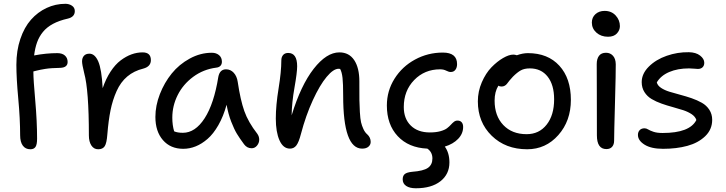

<svg xmlns="http://www.w3.org/2000/svg" viewBox="-20 -780 3854 1019"><path d="M141.1 12.2Q115.2 12.2 101.1 -7.1Q86.9 -26.4 86.9 -62Q86.9 -148.9 76.9 -256.8Q66.9 -364.7 66.9 -436Q66.9 -511.2 87.9 -573.2Q108.9 -635.3 144.5 -675.5Q180.2 -715.8 227.3 -737.8Q274.4 -759.8 327.1 -759.8Q346.7 -759.8 361.8 -749.8Q377 -739.7 377 -721.2Q377 -689.9 339.8 -681.2Q293.9 -670.9 261.2 -653.3Q228.5 -635.7 208 -610.6Q187.5 -585.4 176.8 -555.4Q166 -525.4 161.1 -485.8Q225.1 -498 284.2 -498Q310.5 -498 324.7 -485.1Q338.9 -472.2 338.9 -451.2Q338.9 -421.4 299.8 -419.9Q276.4 -419.4 256.3 -418.2Q236.3 -417 220 -414.3Q203.6 -411.6 195.3 -409.9Q187 -408.2 172.9 -404.8Q158.7 -401.4 157.2 -400.9V-395Q157.2 -357.9 167 -247.1Q176.8 -136.2 176.8 -43.9Q176.8 -12.2 168.2 0Q159.7 12.2 141.1 12.2Z M501 12.2Q478 12.2 464.8 -8.1Q451.7 -28.3 451.7 -61Q451.7 -302.2 426.8 -392.1Q415.5 -438.5 415.5 -454.1Q415.5 -472.7 425.5 -483.9Q435.5 -495.1 454.6 -495.1Q483.4 -495.1 501.5 -453.9Q519.5 -412.6 524.9 -312Q542 -362.3 566.9 -400.1Q591.8 -438 620.4 -459.5Q648.9 -481 678 -491.5Q707 -502 736.8 -502Q780.8 -502 780.8 -460.9Q780.8 -426.8 740.7 -416Q690.9 -403.8 655.5 -374Q620.1 -344.2 598.9 -296.6Q577.6 -249 566.7 -195.1Q555.7 -141.1 549.8 -67.9Q546.4 -20.5 535.9 -4.2Q525.4 12.2 501 12.2Z M952.6 9.8Q884.8 9.8 844.7 -36.4Q804.7 -82.5 804.7 -159.2Q804.7 -219.2 828.4 -280.3Q852.1 -341.3 891.4 -389.9Q930.7 -438.5 987.1 -469.2Q1043.5 -500 1104.5 -500Q1127.4 -500 1142.6 -487.3Q1157.7 -474.6 1157.7 -452.1Q1157.7 -439 1149.9 -430.7Q1142.1 -422.4 1127.4 -420.9Q1059.1 -412.1 1005.1 -372.1Q951.2 -332 922.9 -275.1Q894.5 -218.3 894.5 -155.8Q894.5 -115.2 904.3 -83Q921.9 -75.2 950.7 -75.2Q1016.1 -75.2 1065.9 -152.1Q1115.7 -229 1138.7 -372.1Q1146.5 -412.1 1179.7 -412.1Q1203.6 -412.1 1220.5 -393.8Q1237.3 -375.5 1241.7 -345.2Q1255.9 -249.5 1276.6 -190.7Q1297.4 -131.8 1345.7 -69.8Q1356 -55.2 1355.7 -38.1Q1355.5 -21 1344 -7.1Q1332.5 6.8 1315.4 6.8Q1291 6.8 1275.4 -14.2Q1251.5 -46.4 1237.1 -70.3Q1222.7 -94.2 1207 -134.5Q1191.4 -174.8 1182.6 -224.1Q1165.5 -162.1 1138.9 -115.7Q1112.3 -69.3 1081.5 -42.7Q1050.8 -16.1 1018.6 -3.2Q986.3 9.8 952.6 9.8Z M1901.9 8.8Q1801.3 8.8 1801.3 -272Q1801.3 -335.9 1797.9 -366.7Q1794.4 -397.5 1785.2 -414.1Q1784.2 -414.1 1781.2 -414.6Q1778.3 -415 1776.9 -415Q1749.5 -415 1713.4 -371.8Q1677.2 -328.6 1640.1 -247.8Q1603 -167 1577.1 -68.8Q1565.9 -25.4 1553 -8.3Q1540 8.8 1519 8.8Q1482.9 8.8 1463.4 -35.2Q1443.8 -79.1 1443.8 -150.9Q1443.8 -220.7 1458.5 -310.5Q1473.1 -400.4 1473.1 -459Q1473.1 -477.5 1482.7 -488.3Q1492.2 -499 1509.3 -499Q1557.1 -499 1557.1 -428.2Q1557.1 -395.5 1543 -315.7Q1528.8 -235.8 1527.8 -168Q1576.7 -327.6 1644.8 -414.8Q1712.9 -502 1781.2 -502Q1832.5 -502 1859.9 -460.9Q1887.2 -419.9 1887.2 -348.1Q1887.2 -341.8 1887.2 -329.1Q1887.2 -273.4 1887.5 -247.8Q1887.7 -222.2 1889.9 -185.5Q1892.1 -148.9 1896.2 -131.1Q1900.4 -113.3 1908.7 -95.2Q1917 -77.1 1929.2 -66.9Q1947.3 -50.3 1947.3 -26.9Q1947.3 -11.7 1935.5 -1.5Q1923.8 8.8 1901.9 8.8Z M2187 219.2Q2154.3 219.2 2135.7 206.8Q2117.2 194.3 2117.2 171.9Q2117.2 153.3 2127.9 144Q2138.7 134.8 2167 131.8Q2227.5 127.4 2251.2 110.8Q2274.9 94.2 2274.9 61Q2274.9 26.9 2248 8.8Q2148.4 4.4 2090.8 -57.4Q2033.2 -119.1 2033.2 -220.2Q2033.2 -297.4 2073.7 -362.1Q2114.3 -426.8 2182.6 -463.9Q2251 -501 2330.1 -501Q2405.8 -501 2405.8 -439.9Q2405.8 -421.4 2397 -409.7Q2388.2 -397.9 2372.1 -397.9Q2361.8 -397.9 2348.1 -405Q2334.5 -412.1 2315.9 -412.1Q2233.4 -412.1 2178.2 -355.2Q2123 -298.3 2123 -211.9Q2123 -149.9 2160.2 -113.5Q2197.3 -77.1 2261.2 -77.1Q2293.9 -77.1 2317.4 -83.7Q2340.8 -90.3 2352.5 -99.4Q2364.3 -108.4 2372.6 -117.7Q2380.9 -127 2389.2 -133.5Q2397.5 -140.1 2408.2 -140.1Q2422.4 -140.1 2430.2 -131.1Q2438 -122.1 2438 -106Q2438 -70.8 2411.6 -43.2Q2385.3 -15.6 2340.8 -2Q2365.2 31.7 2365.2 82Q2365.2 144.5 2317.6 181.9Q2270 219.2 2187 219.2Z M2777.8 12.2Q2663.1 12.2 2589.6 -59.6Q2516.1 -131.3 2516.1 -242.2Q2516.1 -294.9 2537.1 -343.3Q2558.1 -391.6 2588.1 -422.6Q2618.2 -453.6 2649.7 -471.9Q2681.2 -490.2 2704.1 -490.2Q2712.9 -490.2 2723.1 -486.8Q2754.4 -498 2781.7 -498Q2887.7 -498 2948.7 -431.2Q3009.8 -364.3 3009.8 -250Q3009.8 -138.2 2943.1 -63Q2876.5 12.2 2777.8 12.2ZM2605 -246.1Q2605 -165 2651.1 -116.5Q2697.3 -67.9 2774.9 -67.9Q2841.3 -67.9 2881.1 -118.4Q2920.9 -168.9 2920.9 -252.9Q2920.9 -329.6 2886.5 -373.3Q2852.1 -417 2792 -417Q2763.2 -417 2744.4 -406.7Q2725.6 -396.5 2702.1 -373Q2692.9 -363.8 2683.8 -352.3Q2674.8 -340.8 2670.4 -335Q2666 -329.1 2658.7 -325Q2651.4 -320.8 2642.1 -320.8Q2630.9 -320.8 2625 -325.2Q2605 -293 2605 -246.1Z M3207 -585Q3169.9 -585 3145.5 -606.7Q3121.1 -628.4 3121.1 -660.2Q3121.1 -687.5 3140.1 -704.8Q3159.2 -722.2 3189 -722.2Q3225.1 -722.2 3247.6 -697.8Q3270 -673.3 3270 -641.1Q3270 -619.6 3253.9 -602.3Q3237.8 -585 3207 -585ZM3198.2 11.2Q3147.9 11.2 3147.9 -62Q3147.9 -180.2 3147.5 -290.3Q3147 -400.4 3147 -439.9Q3147 -467.8 3159.2 -483.9Q3171.4 -500 3196.3 -500Q3218.8 -500 3233.2 -484.1Q3247.6 -468.3 3248 -439Q3248.5 -399.4 3243.9 -234.6Q3239.3 -69.8 3239.3 -33.2Q3239.3 -13.2 3228.8 -1Q3218.3 11.2 3198.2 11.2Z M3499 9.8Q3436 9.8 3400.9 -12.2Q3365.7 -34.2 3365.7 -64Q3365.7 -79.6 3375 -89.4Q3384.3 -99.1 3400.9 -99.1Q3410.2 -99.1 3419.9 -93Q3429.7 -86.9 3448.2 -80.6Q3466.8 -74.2 3496.6 -74.2Q3641.1 -74.2 3675.8 -143.1Q3670.4 -160.6 3651.4 -173.6Q3632.3 -186.5 3606.4 -195.1Q3580.6 -203.6 3550.5 -211.7Q3520.5 -219.7 3491.5 -230Q3462.4 -240.2 3438.7 -254.2Q3415 -268.1 3400.4 -291Q3385.7 -314 3385.7 -344.2Q3385.7 -388.7 3423.3 -426.3Q3460.9 -463.9 3518.3 -483.9Q3575.7 -503.9 3635.7 -502.9Q3673.3 -502.4 3695.6 -485.1Q3717.8 -467.8 3717.8 -446.8Q3717.8 -431.6 3708.7 -422.9Q3699.7 -414.1 3683.6 -414.1Q3679.2 -414.1 3664.6 -415.5Q3649.9 -417 3636.7 -417Q3576.7 -417 3532 -397.9Q3487.3 -378.9 3465.8 -342.8Q3469.7 -326.2 3488.3 -313.7Q3506.8 -301.3 3533 -293.2Q3559.1 -285.2 3589.8 -277.1Q3620.6 -269 3650.4 -258.8Q3680.2 -248.5 3704.8 -234.6Q3729.5 -220.7 3744.6 -197.5Q3759.8 -174.3 3759.8 -144Q3759.8 -92.8 3722.7 -57.1Q3685.5 -21.5 3628.2 -5.9Q3570.8 9.8 3499 9.8Z"/></svg>

Font: Shantell Sans Normal
Style: Regular
Weight: 400
Designer: Stephen Nixon, Anya Danilova, Shantell Martin
Foundry: Arrow Type
Version: Version 1.006;[559af2be0]